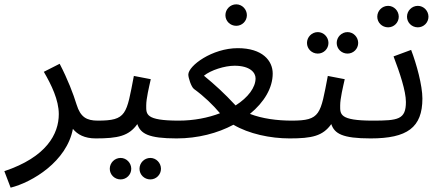

<svg xmlns="http://www.w3.org/2000/svg" viewBox="-45 -633 2027 885"><path d="M4 232C104 207 263 111 291 -39C312 -13 345 5 396 5C425 5 446 -16 446 -38C446 -59 434 -77 406 -77C354 -77 326 -93 308 -151C293 -200 267 -268 230 -339L157 -302C192 -242 226 -172 226 -107C226 -15 169 91 -25 156Z M648 194C675 194 697 172 697 145C697 118 675 95 648 95C620 95 598 118 598 145C598 172 620 194 648 194ZM511 194C538 194 560 172 560 145C560 118 538 95 511 95C483 95 461 118 461 145C461 172 483 194 511 194Z M396 5C499 5 549 -6 588 -61C603 -17 639 5 769 5C798 5 819 -16 819 -38C819 -59 807 -77 779 -77C624 -77 629 -107 629 -147C629 -179 642 -232 650 -268L572 -283C538 -106 539 -77 406 -77Z M1044 -514C1071 -514 1093 -536 1093 -563C1093 -590 1071 -613 1044 -613C1016 -613 994 -590 994 -563C994 -536 1016 -514 1044 -514Z M769 5C867 5 958 -19 1031 -58C1102 -16 1201 5 1290 5C1319 5 1340 -16 1340 -38C1340 -59 1328 -77 1300 -77C1233 -77 1164 -86 1107 -108C1173 -162 1212 -228 1212 -294C1212 -353 1165 -411 1051 -411C933 -411 823 -330 823 -289C823 -275 836 -233 849 -223C897 -188 937 -149 969 -111C914 -90 849 -77 779 -77ZM895 -284C927 -310 991 -330 1036 -330C1108 -330 1133 -298 1133 -272C1133 -230 1099 -184 1041 -147C987 -205 946 -242 895 -284Z M1557 -386C1584 -386 1606 -408 1606 -435C1606 -462 1584 -485 1557 -485C1529 -485 1507 -462 1507 -435C1507 -408 1529 -386 1557 -386ZM1420 -386C1447 -386 1469 -408 1469 -435C1469 -462 1447 -485 1420 -485C1392 -485 1370 -462 1370 -435C1370 -408 1392 -386 1420 -386Z M1290 5C1393 5 1443 -6 1482 -61C1497 -17 1533 5 1663 5C1692 5 1713 -16 1713 -38C1713 -59 1701 -77 1673 -77C1518 -77 1523 -107 1523 -147C1523 -179 1536 -232 1544 -268L1466 -283C1432 -106 1433 -77 1300 -77Z M1881 -507C1908 -507 1930 -529 1930 -556C1930 -583 1908 -606 1881 -606C1853 -606 1831 -583 1831 -556C1831 -529 1853 -507 1881 -507ZM1744 -507C1771 -507 1793 -529 1793 -556C1793 -583 1771 -606 1744 -606C1716 -606 1694 -583 1694 -556C1694 -529 1716 -507 1744 -507Z M1663 5C1832 5 1902 -45 1902 -179C1902 -239 1875 -338 1850 -403L1769 -373C1798 -297 1826 -213 1826 -163C1826 -82 1790 -77 1673 -77Z"/></svg>

Font: Noto Sans Arabic
Style: Regular
Weight: 400
Designer: Monotype Design Team, Nadine Chahine, Nizar Qandah and Khaled Hosny
Foundry: Monotype Imaging Inc.
Version: Version 2.012